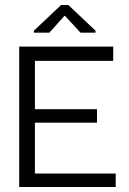

<svg xmlns="http://www.w3.org/2000/svg" viewBox="-20 -750 519 770"><path d="M57 0V-563H434V-506H120V-312H369V-258H120V-54H444V0ZM116 -619V-627L225 -730H254L363 -627V-619H303L241 -686H238L178 -619Z"/></svg>

Font: Darker Grotesque Light Medium
Style: Regular
Weight: 500
Version: Version 1.000;gftools[0.9.28]